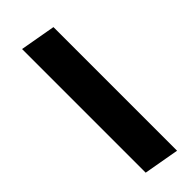

<svg xmlns="http://www.w3.org/2000/svg" viewBox="20 -620 547 547"><g transform="rotate(45 293.0 -346.5)"><path d="M49.8 -292.5 68.8 -399.9H566.9L547.9 -292.5Z"/></g></svg>

Font: Cascadia Code NF SemiBold
Style: Italic
Weight: 600
Italic angle: -10°
Monospace: yes
Designer: Aaron Bell
Foundry: Saja Typeworks
Version: Version 2404.023; ttfautohint (v1.8.4)